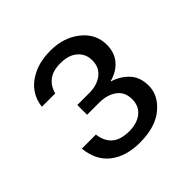

<svg xmlns="http://www.w3.org/2000/svg" viewBox="-109 -798 541 541"><g transform="rotate(-45 161.5 -528.0)"><path d="M156 -347Q101 -347 67 -373.5Q33 -400 28 -451H84Q87 -429 97 -415.5Q107 -402 122.5 -396.5Q138 -391 157 -391Q189 -391 208 -406.5Q227 -422 227 -449Q227 -478 206.5 -493Q186 -508 154 -508H106V-547H154Q185 -547 205 -562.5Q225 -578 225 -606Q225 -632 206.5 -648Q188 -664 156 -664Q125 -664 108 -650.5Q91 -637 85 -614H32Q35 -642 51 -663Q67 -684 95 -696.5Q123 -709 161 -709Q213 -709 249 -680.5Q285 -652 285 -608Q285 -577 267.5 -556.5Q250 -536 220 -528V-527Q249 -518 268 -497.5Q287 -477 287 -443Q287 -405 252.5 -376Q218 -347 156 -347Z"/></g></svg>

Font: DM Sans 9pt Light
Style: Regular
Weight: 300
Version: Version 4.004;gftools[0.9.30]